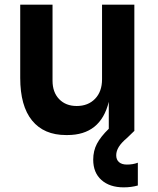

<svg xmlns="http://www.w3.org/2000/svg" viewBox="-20 -564 679 826"><path d="M67 -229V-544H206V-217Q206 -167 234.5 -137.5Q263 -108 310 -108Q359 -108 389 -139Q419 -170 419 -223V-544H558V0H557L527 29Q502 50 491 68Q480 86 480 104Q480 123 492 133.5Q504 144 526 144Q552 144 573 136V234Q545 242 512 242Q452 242 416.5 210.5Q381 179 381 123Q381 85 397 54.5Q413 24 448 -10V-126Q413 17 270 17H264Q169 17 118 -45.5Q67 -108 67 -229Z"/></svg>

Font: Sora-SIA SemiBold
Style: Regular
Weight: 600
Designer: Jonathan Barnbrook, Julián Moncada
Foundry: Barnbrook Fonts
Version: Version 2.000